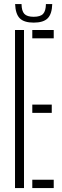

<svg xmlns="http://www.w3.org/2000/svg" viewBox="-20 -952 316 972"><path d="M56 0V-800H101.5V0ZM143.5 0V-42H252V0ZM143.5 -380.5V-422.5H242V-380.5ZM143.5 -758V-800H252V-758ZM150.5 -837.5Q102 -837.5 80.2 -859.2Q58.5 -881 56.5 -931.5H89Q89.5 -896.5 103.2 -881.8Q117 -867 150.5 -867Q184.5 -867 198.2 -881.8Q212 -896.5 212.5 -931.5H244.5Q243 -881 221.2 -859.2Q199.5 -837.5 150.5 -837.5Z"/></svg>

Font: Big Shoulders Stencil Display Thin Light
Style: Regular
Weight: 300
Version: Version 2.001